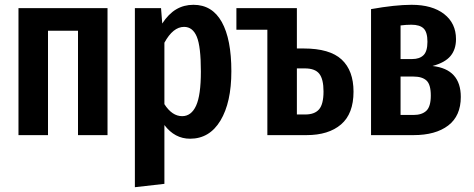

<svg xmlns="http://www.w3.org/2000/svg" viewBox="-20 -563 1974 800"><path d="M305 -435H180V0H57V-529H428V0H305Z M944 -266Q944 -136 898.5 -60.5Q853 15 772 15Q708 15 665 -42V203L542 217V-529H651L656 -465Q682 -505 714 -524Q746 -543 786 -543Q864 -543 904 -471.5Q944 -400 944 -266ZM817 -265Q817 -369 800 -410Q783 -451 747 -451Q701 -451 665 -385V-129Q697 -79 739 -79Q777 -79 797 -122.5Q817 -166 817 -265Z M1453 -181Q1453 -89 1401 -44.5Q1349 0 1257 0H1094V-439H965V-529H1217V-361H1245Q1354 -361 1403.5 -315Q1453 -269 1453 -181ZM1328 -182Q1328 -233 1310.5 -255.5Q1293 -278 1250 -278H1217V-86H1252Q1291 -86 1309.5 -107.5Q1328 -129 1328 -182Z M1900 -159Q1900 -80 1847.5 -40Q1795 0 1703 0H1526V-525Q1627 -543 1695 -543Q1781 -543 1830.5 -504.5Q1880 -466 1880 -400Q1880 -357 1857 -329.5Q1834 -302 1782 -288Q1900 -275 1900 -159ZM1649 -457V-317H1698Q1728 -317 1744.5 -333Q1761 -349 1761 -389Q1761 -429 1745 -444.5Q1729 -460 1694 -460Q1672 -460 1649 -457ZM1775 -165Q1775 -211 1757 -227.5Q1739 -244 1703 -244H1649V-84H1703Q1738 -84 1756.5 -101.5Q1775 -119 1775 -165Z"/></svg>

Font: Fira Sans Compressed Medium
Style: Regular
Weight: 500
Width: 1
Designer: bBox Type GmbH & Carrois Corporate GbR & Edenspiekermann AG
Foundry: bBox Type GmbH & Carrois Corporate GbR & Edenspiekermann AG
Version: Version 4.301